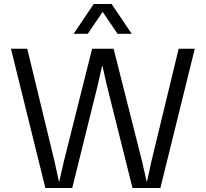

<svg xmlns="http://www.w3.org/2000/svg" viewBox="-20 -945 1034 965"><path d="M35 -700H117L254 -134L276 -33H278L301 -134L443 -700H551L694 -134L717 -33H719L741 -134L878 -700H959L786 0H646L518 -512L495 -613H493L470 -512L343 0H208ZM523 -925 421 -775H350L451 -925ZM642 -775H571L469 -925H541Z"/></svg>

Font: TASA Explorer VF
Style: Regular
Weight: 400
Designer: Weizhong Zhang
Foundry: Local Remote
Version: Version 1.000;Glyphs 3.2 (3192)